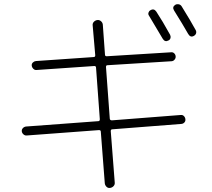

<svg xmlns="http://www.w3.org/2000/svg" viewBox="-20 -860 1040 942"><path d="M717.8 -809.6Q735.4 -820.3 747.1 -802.7Q777.3 -756.8 814.5 -689.5Q818.4 -681.6 816.4 -673.3Q814.5 -665 805.7 -661.1Q789.1 -652.3 778.3 -669.9Q751 -716.8 710.9 -783.2Q706.1 -790 708.5 -797.9Q710.9 -805.7 717.8 -809.6ZM840.8 -836.9Q848.6 -840.8 857.4 -838.9Q866.2 -836.9 871.1 -829.1Q916 -756.8 940.4 -711.9Q944.3 -704.1 941.9 -696.3Q939.5 -688.5 930.7 -683.6Q914.1 -674.8 903.3 -693.4Q877.9 -738.3 834 -808.6Q823.2 -826.2 840.8 -836.9ZM111.3 -195.3Q102.5 -194.3 95.2 -200.7Q87.9 -207 86.9 -215.8Q85.9 -224.6 92.3 -231.4Q98.6 -238.3 108.4 -239.3L462.9 -265.6Q469.7 -265.6 469.7 -275.4L451.2 -528.3Q451.2 -536.1 442.4 -536.1L159.2 -516.6Q150.4 -515.6 143.6 -522.5Q136.7 -529.3 135.7 -538.1Q134.8 -546.9 141.1 -553.2Q147.5 -559.6 156.2 -560.5L439.5 -580.1Q447.3 -580.1 447.3 -588.9L434.6 -736.3Q433.6 -746.1 440.9 -753.4Q448.2 -760.7 458 -761.7Q467.8 -762.7 475.6 -755.9Q483.4 -749 484.4 -739.3L495.1 -591.8Q495.1 -584 503.9 -584L819.3 -603.5Q828.1 -604.5 834.5 -598.6Q840.8 -592.8 841.8 -584Q842.8 -575.2 836.9 -567.9Q831.1 -560.5 822.3 -559.6L506.8 -540Q500 -540 500 -531.2L518.6 -278.3Q518.6 -270.5 528.3 -269.5L867.2 -295.9Q876 -296.9 882.3 -290.5Q888.7 -284.2 889.6 -274.9Q890.6 -265.6 884.8 -259.3Q878.9 -252.9 870.1 -252L531.2 -225.6Q523.4 -225.6 523.4 -216.8L543 36.1Q543.9 45.9 537.1 53.2Q530.3 60.5 520 62Q509.8 63.5 502.4 56.2Q495.1 48.8 494.1 39.1L474.6 -213.9Q474.6 -221.7 465.8 -221.7Z"/></svg>

Font: Rounded-X Mgen+ 2m light
Style: Regular
Weight: 200
Designer: [Source Han Sans]
Ryoko NISHIZUKA  (kana & ideographs); Paul D. Hunt (Latin, Greek & Cyrillic); Wenlong ZHANG  (bopomofo
Version: Version 1.059.20150602